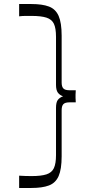

<svg xmlns="http://www.w3.org/2000/svg" viewBox="-20 -758 477 953"><path d="M75 175V114Q91 115 106.5 115.5Q122 116 137 116Q184 116 210.5 107.5Q237 99 247.5 76.5Q258 54 258 12V-223Q258 -250 267 -262Q276 -274 293 -280Q276 -286 267 -298.5Q258 -311 258 -337V-575Q258 -618 247.5 -640Q237 -662 210.5 -670.5Q184 -679 137 -679Q122 -679 106.5 -679Q91 -679 75 -677V-738H136Q190 -738 223 -725.5Q256 -713 271 -679Q286 -645 286 -581V-348Q286 -328 294.5 -319Q303 -310 325 -310H356Q356 -303 355.5 -298Q355 -293 355 -289Q355 -285 355 -280Q355 -276 355 -271.5Q355 -267 355.5 -262.5Q356 -258 356 -250H325Q303 -250 294.5 -241Q286 -232 286 -211V18Q286 82 271 116Q256 150 223 162.5Q190 175 136 175Z"/></svg>

Font: Ojuju ExtraLight
Style: Regular
Weight: 400
Version: Version 1.000